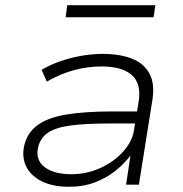

<svg xmlns="http://www.w3.org/2000/svg" viewBox="-20 -706 701 734"><path d="M243 8Q183 8 141.5 -12Q100 -32 81.5 -67Q63 -102 72 -147Q83 -197 122 -226.5Q161 -256 232.5 -268Q304 -280 411 -280H518L510 -234H400Q306 -234 248 -226Q190 -218 161 -197Q132 -176 125 -139Q116 -93 151.5 -66.5Q187 -40 253 -40Q311 -40 363 -63.5Q415 -87 450 -125.5Q485 -164 492 -207L510 -317Q521 -387 483.5 -419.5Q446 -452 368 -452Q316 -452 263.5 -438Q211 -424 159 -394L139 -439Q173 -459 212.5 -472.5Q252 -486 293 -493Q334 -500 372 -500Q438 -500 484 -482Q530 -464 551.5 -424.5Q573 -385 562 -320L511 0H462L479 -113H480Q457 -82 422.5 -54Q388 -26 343.5 -9Q299 8 243 8ZM231 -640 237 -686H574L567 -640Z"/></svg>

Font: Nunito Sans 7pt SemiExpanded ExtraLight
Style: Italic
Weight: 250
Width: 6
Italic angle: -9°
Designer: Vernon Adams
Foundry: Vernon Adams
Version: Version 3.101;gftools[0.9.27]